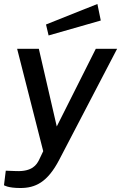

<svg xmlns="http://www.w3.org/2000/svg" viewBox="-38 -775 608 964"><path d="M64 169C139 169 200 141 259 28L550 -530H443L247 -140L157 -530H48L179 -16L158 28C146 52 124 87 44 84L-9 82L-18 155C-18 155 1 169 64 169ZM193 -652 206 -597 468 -672 451 -755Z"/></svg>

Font: Cheyenne Sans Medium
Style: Italic
Weight: 500
Italic angle: -8.13011°
Designer: The Public Sans project authors (U.S. Web Design System), Libre Franklin designed by Pablo Impallari and Rodrigo Fuenzal
Foundry: The Cheyenne Sans Project Authors
Version: Version 2.007